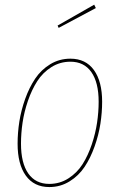

<svg xmlns="http://www.w3.org/2000/svg" viewBox="-20 -774 501 804"><path d="M374.5 -754.4 381.3 -740.2 225.6 -657.2 221.2 -667ZM186.5 9.3Q122.6 9.3 88.1 -38.6Q53.7 -86.4 53.7 -172.4Q53.7 -217.8 61 -264.9Q68.4 -312 85.4 -359.9Q102.5 -407.7 127.4 -444.8Q152.3 -481.9 190.4 -505.1Q228.5 -528.3 274.9 -528.3Q338.9 -528.3 373.3 -480.7Q407.7 -433.1 407.7 -347.7Q407.7 -302.7 400.4 -255.6Q393.1 -208.5 376 -160.4Q358.9 -112.3 334.2 -75.2Q309.6 -38.1 271.2 -14.4Q232.9 9.3 186.5 9.3ZM186.5 -3.9Q230.5 -3.9 266.6 -27.1Q302.7 -50.3 325.7 -86.4Q348.6 -122.6 364.3 -169.2Q379.9 -215.8 386.5 -260.5Q393.1 -305.2 393.1 -347.7Q393.1 -428.7 362.5 -472.2Q332 -515.6 274.9 -515.6Q231 -515.6 195.1 -492.9Q159.2 -470.2 136 -434.1Q112.8 -397.9 96.9 -351.6Q81.1 -305.2 74.5 -260.3Q67.9 -215.3 67.9 -172.4Q67.9 -91.3 98.4 -47.6Q128.9 -3.9 186.5 -3.9Z"/></svg>

Font: Fira Sans Compressed Hair
Style: Italic
Weight: 100
Width: 3
Italic angle: -8°
Designer: Carrois Corporate & Edenspiekermann AG
Foundry: Carrois Corporate GbR & Edenspiekermann AG
Version: Version 4.203;PS 004.203;hotconv 1.0.88;makeotf.lib2.5.64775